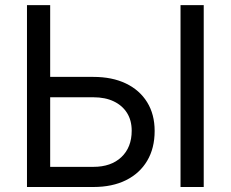

<svg xmlns="http://www.w3.org/2000/svg" viewBox="-20 -748 923 768"><path d="M155.8 -440.4H353.5Q428.7 -440.4 483.6 -414.1Q538.6 -387.7 568.6 -339.1Q598.6 -290.5 598.6 -224.1Q598.6 -155.3 568.8 -105Q539.1 -54.7 484.1 -27.3Q429.2 0 353.5 0H87.9V-727.5H180.7V-80.6H353.5Q424.3 -80.6 465.6 -119.6Q506.8 -158.7 506.8 -225.1Q506.8 -266.6 488 -296.4Q469.2 -326.2 435.1 -342.5Q400.9 -358.9 353.5 -358.9H155.8ZM794.9 -727.5V0H702.1V-727.5Z"/></svg>

Font: Adwaita Sans
Style: Regular
Weight: 400
Designer: Rasmus Andersson
Foundry: rsms
Version: Version 4.001;git-9221beed3